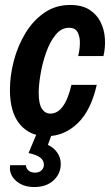

<svg xmlns="http://www.w3.org/2000/svg" viewBox="-20 -539 447 774"><path d="M168 10Q101 10 60.5 -37.5Q20 -85 20 -177Q20 -233 35.5 -293Q51 -353 82 -404.5Q113 -456 158.5 -487.5Q204 -519 263 -519Q311 -519 341 -499.5Q371 -480 386 -449Q401 -418 403 -382Q405 -346 397 -313H295Q301 -335 302 -362Q303 -389 293.5 -408Q284 -427 258 -427Q227 -427 204 -398.5Q181 -370 166 -327.5Q151 -285 143.5 -240.5Q136 -196 136 -164Q136 -120 149 -100.5Q162 -81 183 -81Q241 -81 268 -197H370Q347 -94 293 -42Q239 10 168 10ZM118 215Q71 215 43 188.5Q15 162 21 127H85Q84 138 94 147.5Q104 157 121 157Q138 157 147.5 147.5Q157 138 157 125Q157 108 142.5 96.5Q128 85 95 78L133 -12H194L173 45Q197 56 211 76.5Q225 97 225 122Q225 161 196 188Q167 215 118 215Z"/></svg>

Font: Instrument Sans Condensed SemiBold Italic
Style: Regular
Weight: 600
Width: 3
Italic angle: -13°
Designer: Rodrigo Fuenzalida
Foundry: fragTYPE
Version: Version 1.000; ttfautohint (v1.8.4.7-5d5b);gftools[0.9.28]